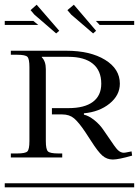

<svg xmlns="http://www.w3.org/2000/svg" viewBox="-29 -797 591 817"><path d="M17.1 -581.1H252.9Q355 -581.1 418 -542.5Q481 -503.9 481 -440.9Q481 -391.6 437.3 -356.2Q393.6 -320.8 328.1 -314.9V-309.1Q348.6 -304.7 372.6 -285.6Q396.5 -266.6 413.1 -241.2L429.2 -217.8Q461.9 -168.5 472.2 -158.7Q484.4 -147 498 -147Q499.5 -147 502 -147.5Q504.4 -147.9 505.9 -147.9L530.8 -152.8L533.2 -134.8Q475.1 -118.2 451.2 -118.2Q425.8 -118.2 406.7 -134.8Q387.7 -151.4 358.9 -196.8L334 -234.9Q306.2 -276.4 286.4 -293.2Q266.6 -310.1 235.8 -310.1H191.9V-336.9H262.2Q330.6 -336.9 366.2 -363.5Q401.9 -390.1 401.9 -440.9Q401.9 -496.6 366 -525.9Q330.1 -555.2 262.2 -555.2H148.9V-553.2Q166 -536.1 166 -502.9V-196.8Q166 -161.6 175 -152.8Q184.1 -144 219.2 -144H235.8V-127H17.1V-144H43.9Q79.1 -144 87.6 -152.8Q96.2 -161.6 96.2 -196.8V-511.2Q96.2 -546.4 87.6 -555.2Q79.1 -564 43.9 -564H17.1ZM-8.8 -17.1H542V0H-8.8ZM-8.8 -708H112.8L133.8 -690.9H-8.8ZM378.9 -708H542V-690.9H395ZM127 -776.9 223.1 -666 210 -654.8 117.2 -734.9 101.1 -753.9ZM285.2 -776.9 379.9 -666 367.2 -654.8 273.9 -734.9 257.8 -753.9Z"/></svg>

Font: FoglihtenFr01
Style: Regular
Weight: 500
Version: Version 0.68